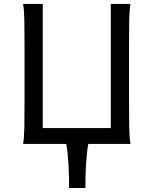

<svg xmlns="http://www.w3.org/2000/svg" viewBox="-20 -733 794 978"><path d="M644.5 -712.9Q639.2 -683.6 638.2 -629.6Q637.2 -575.7 637.2 -502.9V-212.4Q637.2 -140.1 638.2 -84.7Q639.2 -29.3 644.5 0H429.7Q425.3 23.4 422.4 52.7Q419.4 82 417.7 112.5Q416 143.1 415.5 172.4Q415 201.7 415 224.6H332Q332 201.7 331.5 172.4Q331.1 143.1 329.3 112.5Q327.6 82 324.7 52.7Q321.8 23.4 317.4 0H97.7Q103 -29.3 104 -84.7Q105 -140.1 105 -212.4V-502.9Q105 -575.7 104 -629.6Q103 -683.6 97.7 -712.9H197.8V-80.6H544.4V-712.9Z"/></svg>

Font: Andika Cyr
Style: Regular
Weight: 400
Designer: Victor Gaultney, Annie Olsen, Julie Remington, Don Collingsworth, Eric Hays, Becca Hirsbrunner
Foundry: SIL International
Version: Version 5.000